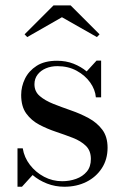

<svg xmlns="http://www.w3.org/2000/svg" viewBox="-20 -700 479 730"><path d="M46.5 10V-136H66.5Q72 -101.5 93.8 -73.2Q115.5 -45 147.5 -28Q179.5 -11 216.5 -11Q244.5 -11 269.5 -20Q294.5 -29 310 -47.5Q325.5 -66 325.5 -95.5Q325.5 -127 306.5 -145.5Q287.5 -164 257.2 -175.8Q227 -187.5 193.2 -198.8Q159.5 -210 129.2 -226Q99 -242 79.8 -268.5Q60.5 -295 60.5 -339Q60.5 -371 75 -400.8Q89.5 -430.5 119.5 -449.8Q149.5 -469 197 -469Q231 -469 259.5 -457.8Q288 -446.5 309.5 -428.5L347 -469.5H364.5V-330H344.5Q342 -359.5 322.8 -386.5Q303.5 -413.5 271.5 -431Q239.5 -448.5 198 -448.5Q174 -448.5 154.5 -440.2Q135 -432 123 -416.5Q111 -401 111 -379.5Q111 -352 131.2 -334.8Q151.5 -317.5 183 -305Q214.5 -292.5 250 -280.2Q285.5 -268 317.2 -250.8Q349 -233.5 369 -206.8Q389 -180 389 -138.5Q389 -94 367.2 -60.5Q345.5 -27 308.5 -8.5Q271.5 10 224.5 10Q190 10 159 -2Q128 -14 104 -34.5L63.5 10ZM83.5 -559 73.5 -569.5 183.5 -679.5H248.5L358.5 -569.5L348.5 -559L215.5 -634.5Z"/></svg>

Font: Bodoni Moda 11pt
Style: Regular
Weight: 400
Version: Version 2.004